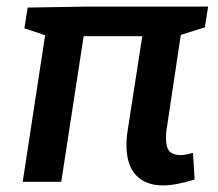

<svg xmlns="http://www.w3.org/2000/svg" viewBox="-20 -552 661 583"><path d="M529 -446 488 -173Q484 -152 484 -131Q484 -105 494.5 -93Q505 -81 529 -81Q542 -81 566 -88L571 -7Q514 11 475 11Q422 11 393 -20Q364 -51 364 -112Q364 -135 368 -158L412 -442H234L166 0H49L117 -445L54 -466L64 -529L245 -532H612L602 -469Z"/></svg>

Font: Bitter Pro SemiBold
Style: Italic
Weight: 600
Italic angle: -9°
Designer: Sol Matas, and Bitter project Authors
Foundry: Sol Matas
Version: Version 1.010